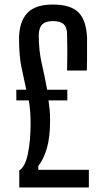

<svg xmlns="http://www.w3.org/2000/svg" viewBox="-20 -827 461 847"><path d="M65 0V-75Q91 -91 103 -148.5Q115 -206 115 -283Q115 -312 113 -337Q111 -362 107 -384H52V-431H96Q85 -480 74.5 -531Q64 -582 64 -659Q65 -731 100 -769Q135 -807 213 -807Q291 -807 326 -772.5Q361 -738 364 -659Q364 -640 364 -614Q364 -588 364 -561.5Q364 -535 363 -516H276Q277 -552 277 -595Q277 -638 276 -673Q276 -706 261 -720Q246 -734 213 -734Q182 -734 167 -720Q152 -706 151 -673Q151 -603 164 -547.5Q177 -492 188 -431H277V-384H194Q197 -364 199 -342.5Q201 -321 201 -297Q201 -221 186.5 -172Q172 -123 149 -95V-78H372V0Z"/></svg>

Font: Big Shoulders Display SemiBold
Style: Regular
Weight: 600
Designer: Patric King
Foundry: XO Type Co
Version: Version 1.000; ttfautohint (v1.8.2)